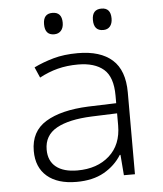

<svg xmlns="http://www.w3.org/2000/svg" viewBox="-53 -772 705 830"><g transform="rotate(-5 300.0 -357.5)"><path d="M246 11Q164 11 118.5 -28Q73 -67 73 -138Q73 -223 139.5 -263.5Q206 -304 324 -309L446 -313V-346Q446 -427 407 -460.5Q368 -494 296 -494Q248 -494 207.5 -483.5Q167 -473 128 -452L108 -498Q147 -517 193 -530Q239 -543 299 -543Q397 -543 448.5 -497Q500 -451 500 -355V0H452L445 -89H442Q414 -44 365.5 -16.5Q317 11 246 11ZM254 -38Q340 -38 393 -85.5Q446 -133 446 -217V-269L336 -265Q236 -261 182.5 -231Q129 -201 129 -139Q129 -90 161.5 -64Q194 -38 254 -38ZM418 -633Q377 -633 377 -680Q377 -726 418 -726Q458 -726 458 -680Q458 -658 447.5 -645.5Q437 -633 418 -633ZM205 -633Q165 -633 165 -680Q165 -726 205 -726Q246 -726 246 -680Q246 -658 235 -645.5Q224 -633 205 -633Z"/></g></svg>

Font: Noto Sans Mono Light
Style: Regular
Weight: 300
Designer: Monotype Design Team
Foundry: Monotype Imaging Inc.
Version: Version 2.014; ttfautohint (v1.8.4.7-5d5b)